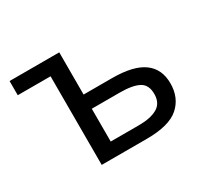

<svg xmlns="http://www.w3.org/2000/svg" viewBox="-115 -701 925 867"><g transform="rotate(-30 348.0 -268.0)"><path d="M277 -536V-316H425Q536 -316 589 -277.5Q642 -239 642 -164Q642 -89 591.5 -44.5Q541 0 424 0H189V-462H18V-536ZM277 -242V-71H425Q485 -71 520 -91Q555 -111 555 -159Q555 -207 522 -224.5Q489 -242 422 -242Z"/></g></svg>

Font: BC Sans
Style: Regular
Weight: 400
Designer: Monotype Design Team
Province of B.C.
Foundry: Monotype Imaging Inc.
Version: Version 2.000;GOOG;noto-source:20170915:90ef993387c0